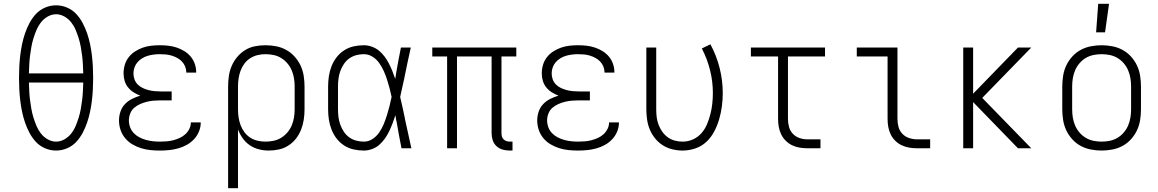

<svg xmlns="http://www.w3.org/2000/svg" viewBox="-20 -780 6090 1010"><path d="M275 12Q245 12 217 0Q189 -12 169 -33.5Q149 -55 135 -81.5Q121 -108 111.5 -136Q102 -164 96 -193Q90 -222 86.5 -251.5Q83 -281 81.5 -310.5Q80 -340 80 -370Q80 -400 81.5 -429.5Q83 -459 86.5 -488.5Q90 -518 96 -547Q102 -576 111.5 -604Q121 -632 135 -658.5Q149 -685 169 -706.5Q189 -728 217 -740Q245 -752 275 -752Q305 -752 333 -740Q361 -728 381 -706.5Q401 -685 415 -658.5Q429 -632 438.5 -604Q448 -576 454 -547Q460 -518 463.5 -488.5Q467 -459 468.5 -429.5Q470 -400 470 -370Q470 -340 468.5 -310.5Q467 -281 463.5 -251.5Q460 -222 454 -193Q448 -164 438.5 -136Q429 -108 415 -81.5Q401 -55 381 -33.5Q361 -12 333 0Q305 12 275 12ZM132 -394H418Q417 -417 416 -440.5Q415 -464 412 -487Q409 -510 405 -533Q401 -556 394 -578.5Q387 -601 378 -622.5Q369 -644 354.5 -662.5Q340 -681 319 -693Q298 -705 275 -705Q252 -705 231 -693Q210 -681 195.5 -662.5Q181 -644 172 -622.5Q163 -601 156 -578.5Q149 -556 145 -533Q141 -510 138 -487Q135 -464 134 -440.5Q133 -417 132 -394ZM275 -35Q298 -35 319 -47Q340 -59 354.5 -77.5Q369 -96 378 -117.5Q387 -139 394 -161.5Q401 -184 405 -207Q409 -230 412 -253Q415 -276 416 -299.5Q417 -323 418 -346H132Q133 -323 134 -299.5Q135 -276 138 -253Q141 -230 145 -207Q149 -184 156 -161.5Q163 -139 172 -117.5Q181 -96 195.5 -77.5Q210 -59 231 -47Q252 -35 275 -35Z M821 12Q796 12 771 9.5Q746 7 722 -0.5Q698 -8 676 -21Q654 -34 638 -53.5Q622 -73 614 -97Q606 -121 606 -146Q606 -170 613.5 -192.5Q621 -215 637 -232Q653 -249 674 -259.5Q695 -270 718 -277Q699 -284 682.5 -294.5Q666 -305 653.5 -320.5Q641 -336 635.5 -355Q630 -374 630 -394Q630 -417 636.5 -439Q643 -461 657 -479Q671 -497 690.5 -509.5Q710 -522 731.5 -529.5Q753 -537 775.5 -539.5Q798 -542 821 -542Q843 -542 865.5 -539.5Q888 -537 909 -530Q930 -523 949 -511.5Q968 -500 982.5 -483Q997 -466 1004.5 -444.5Q1012 -423 1012 -401V-398H960V-400Q960 -415 954 -430Q948 -445 937 -456.5Q926 -468 912 -475.5Q898 -483 883 -487.5Q868 -492 852.5 -493.5Q837 -495 821 -495Q805 -495 789 -493Q773 -491 757.5 -486.5Q742 -482 728 -473.5Q714 -465 703.5 -453Q693 -441 687.5 -425.5Q682 -410 682 -394Q682 -378 687.5 -362.5Q693 -347 704.5 -335.5Q716 -324 731 -317Q746 -310 761.5 -306Q777 -302 793 -300.5Q809 -299 825 -299H883V-252H825Q807 -252 788.5 -250.5Q770 -249 752 -244.5Q734 -240 717 -232.5Q700 -225 686 -213Q672 -201 665 -183Q658 -165 658 -147Q658 -128 664.5 -110.5Q671 -93 684 -79.5Q697 -66 713.5 -57.5Q730 -49 748 -44Q766 -39 784.5 -37Q803 -35 821 -35Q839 -35 857 -36.5Q875 -38 892 -42.5Q909 -47 925.5 -54.5Q942 -62 955 -74Q968 -86 976 -102Q984 -118 984 -136H1036V-135Q1036 -111 1026.5 -88Q1017 -65 1000.5 -47.5Q984 -30 962.5 -18Q941 -6 917.5 0.5Q894 7 870 9.5Q846 12 821 12Z M1180 210V-325Q1180 -353 1184 -380.5Q1188 -408 1199 -433.5Q1210 -459 1228 -480.5Q1246 -502 1269.5 -516.5Q1293 -531 1320.5 -536.5Q1348 -542 1376 -542Q1405 -542 1433 -536.5Q1461 -531 1485.5 -517.5Q1510 -504 1529.5 -482.5Q1549 -461 1561 -435.5Q1573 -410 1577.5 -381.5Q1582 -353 1582 -325V-205Q1582 -178 1578 -151Q1574 -124 1564 -98.5Q1554 -73 1537.5 -51.5Q1521 -30 1498 -15Q1475 0 1448 6Q1421 12 1394 12Q1368 12 1342 5.5Q1316 -1 1294 -16Q1272 -31 1256.5 -53Q1241 -75 1232 -99V210ZM1376 -35Q1398 -35 1419.5 -39.5Q1441 -44 1459.5 -55.5Q1478 -67 1492 -83.5Q1506 -100 1514.5 -120Q1523 -140 1526.5 -161.5Q1530 -183 1530 -205V-325Q1530 -347 1526.5 -368.5Q1523 -390 1514.5 -410Q1506 -430 1492 -446.5Q1478 -463 1459.5 -474.5Q1441 -486 1419.5 -490.5Q1398 -495 1376 -495Q1355 -495 1334.5 -490Q1314 -485 1296 -473.5Q1278 -462 1265.5 -445Q1253 -428 1245.5 -408Q1238 -388 1235 -367Q1232 -346 1232 -325V-205Q1232 -184 1235 -163Q1238 -142 1245.5 -122Q1253 -102 1265.5 -85Q1278 -68 1295.5 -56.5Q1313 -45 1334 -40Q1355 -35 1376 -35Z M1894 12Q1867 12 1840 6Q1813 0 1790 -15Q1767 -30 1750.5 -51.5Q1734 -73 1724 -98.5Q1714 -124 1710 -151Q1706 -178 1706 -205V-325Q1706 -352 1710 -379Q1714 -406 1724 -431.5Q1734 -457 1750.5 -478.5Q1767 -500 1790 -515Q1813 -530 1840 -536Q1867 -542 1894 -542Q1915 -542 1936 -534.5Q1957 -527 1973.5 -513.5Q1990 -500 2003 -482.5Q2016 -465 2026 -445.5Q2036 -426 2044 -406Q2052 -386 2059 -365Q2060 -371 2061 -377Q2062 -383 2063 -388V-391Q2069 -426 2075.5 -460.5Q2082 -495 2089 -530H2141Q2132 -491 2124 -452.5Q2116 -414 2108 -375V-374Q2102 -348 2096.5 -322Q2091 -296 2085 -270Q2092 -242 2098 -213.5Q2104 -185 2110 -157V-155Q2119 -116 2127 -77.5Q2135 -39 2144 0H2092Q2085 -35 2078.5 -70.5Q2072 -106 2066 -141L2065 -143Q2064 -151 2062.5 -158.5Q2061 -166 2060 -174Q2053 -152 2045 -131Q2037 -110 2027.5 -90Q2018 -70 2005 -51.5Q1992 -33 1975.5 -18.5Q1959 -4 1937.5 4Q1916 12 1894 12ZM1894 -35Q1919 -35 1940 -49Q1961 -63 1975 -83.5Q1989 -104 1998.5 -127Q2008 -150 2015.5 -174Q2023 -198 2029 -222Q2035 -246 2040 -270Q2035 -294 2029 -317Q2023 -340 2015.5 -363Q2008 -386 1998 -408Q1988 -430 1974 -449.5Q1960 -469 1939 -482Q1918 -495 1894 -495Q1873 -495 1853 -489.5Q1833 -484 1816.5 -472Q1800 -460 1788.5 -442.5Q1777 -425 1770 -405.5Q1763 -386 1760.5 -366Q1758 -346 1758 -325V-205Q1758 -184 1760.5 -164Q1763 -144 1770 -124.5Q1777 -105 1788.5 -87.5Q1800 -70 1816.5 -58Q1833 -46 1853 -40.5Q1873 -35 1894 -35Z M2676 12H2661Q2643 12 2624.5 7Q2606 2 2592 -11Q2578 -24 2572 -42Q2566 -60 2566 -79V-483H2384V0H2332V-483H2254V-530H2696V-483H2618V-79Q2618 -70 2620.5 -61.5Q2623 -53 2629 -47Q2635 -41 2644 -38Q2653 -35 2661 -35H2676Z M3021 12Q2996 12 2971 9.5Q2946 7 2922 -0.5Q2898 -8 2876 -21Q2854 -34 2838 -53.5Q2822 -73 2814 -97Q2806 -121 2806 -146Q2806 -170 2813.5 -192.5Q2821 -215 2837 -232Q2853 -249 2874 -259.5Q2895 -270 2918 -277Q2899 -284 2882.5 -294.5Q2866 -305 2853.5 -320.5Q2841 -336 2835.5 -355Q2830 -374 2830 -394Q2830 -417 2836.5 -439Q2843 -461 2857 -479Q2871 -497 2890.5 -509.5Q2910 -522 2931.5 -529.5Q2953 -537 2975.5 -539.5Q2998 -542 3021 -542Q3043 -542 3065.5 -539.5Q3088 -537 3109 -530Q3130 -523 3149 -511.5Q3168 -500 3182.5 -483Q3197 -466 3204.5 -444.5Q3212 -423 3212 -401V-398H3160V-400Q3160 -415 3154 -430Q3148 -445 3137 -456.5Q3126 -468 3112 -475.5Q3098 -483 3083 -487.5Q3068 -492 3052.5 -493.5Q3037 -495 3021 -495Q3005 -495 2989 -493Q2973 -491 2957.5 -486.5Q2942 -482 2928 -473.5Q2914 -465 2903.5 -453Q2893 -441 2887.5 -425.5Q2882 -410 2882 -394Q2882 -378 2887.5 -362.5Q2893 -347 2904.5 -335.5Q2916 -324 2931 -317Q2946 -310 2961.5 -306Q2977 -302 2993 -300.5Q3009 -299 3025 -299H3083V-252H3025Q3007 -252 2988.5 -250.5Q2970 -249 2952 -244.5Q2934 -240 2917 -232.5Q2900 -225 2886 -213Q2872 -201 2865 -183Q2858 -165 2858 -147Q2858 -128 2864.5 -110.5Q2871 -93 2884 -79.5Q2897 -66 2913.5 -57.5Q2930 -49 2948 -44Q2966 -39 2984.5 -37Q3003 -35 3021 -35Q3039 -35 3057 -36.5Q3075 -38 3092 -42.5Q3109 -47 3125.5 -54.5Q3142 -62 3155 -74Q3168 -86 3176 -102Q3184 -118 3184 -136H3236V-135Q3236 -111 3226.5 -88Q3217 -65 3200.5 -47.5Q3184 -30 3162.5 -18Q3141 -6 3117.5 0.5Q3094 7 3070 9.5Q3046 12 3021 12Z M3571 12Q3544 12 3517 5.5Q3490 -1 3467 -15.5Q3444 -30 3426.5 -51.5Q3409 -73 3398.5 -98Q3388 -123 3384 -150.5Q3380 -178 3380 -205V-530H3432V-205Q3432 -184 3434.5 -163.5Q3437 -143 3444.5 -123.5Q3452 -104 3464 -87Q3476 -70 3492.5 -58Q3509 -46 3529.5 -40.5Q3550 -35 3571 -35Q3599 -35 3625 -46.5Q3651 -58 3669.5 -79Q3688 -100 3699 -126Q3710 -152 3717 -179.5Q3724 -207 3727 -235Q3730 -263 3730 -291Q3730 -352 3715 -411.5Q3700 -471 3672 -525L3717 -547Q3749 -488 3765.5 -422.5Q3782 -357 3782 -290Q3782 -256 3777.5 -221.5Q3773 -187 3763.5 -154Q3754 -121 3738 -90Q3722 -59 3697 -35Q3672 -11 3638.5 0.5Q3605 12 3571 12Z M4296 0H4227Q4207 0 4186 -3.5Q4165 -7 4146.5 -16Q4128 -25 4113 -40Q4098 -55 4089 -74Q4080 -93 4076.5 -113.5Q4073 -134 4073 -155V-483H3930V-530H4320V-483H4125V-155Q4125 -133 4130.5 -112.5Q4136 -92 4150.5 -76.5Q4165 -61 4185.5 -54Q4206 -47 4227 -47H4296Z M4873 0H4804Q4783 0 4762.5 -3.5Q4742 -7 4723 -16Q4704 -25 4689 -40Q4674 -55 4665 -74Q4656 -93 4652.5 -113.5Q4649 -134 4649 -155V-483H4487V-530H4701V-155Q4701 -133 4706.5 -112.5Q4712 -92 4726.5 -76.5Q4741 -61 4762 -54Q4783 -47 4804 -47H4873Z M5405 0H5335L5099 -243V0H5047V-530H5099V-287L5335 -530H5405L5147 -265Z M5775 12Q5747 12 5718.5 6.5Q5690 1 5665 -12.5Q5640 -26 5620.5 -47.5Q5601 -69 5589 -94.5Q5577 -120 5572.5 -148.5Q5568 -177 5568 -205V-325Q5568 -353 5572.5 -381.5Q5577 -410 5589 -435.5Q5601 -461 5620.5 -482.5Q5640 -504 5665 -517.5Q5690 -531 5718.5 -536.5Q5747 -542 5775 -542Q5803 -542 5831.5 -536.5Q5860 -531 5885 -517.5Q5910 -504 5929.5 -482.5Q5949 -461 5961 -435.5Q5973 -410 5977.5 -381.5Q5982 -353 5982 -325V-205Q5982 -177 5977.5 -148.5Q5973 -120 5961 -94.5Q5949 -69 5929.5 -47.5Q5910 -26 5885 -12.5Q5860 1 5831.5 6.5Q5803 12 5775 12ZM5775 -35Q5797 -35 5818.5 -39.5Q5840 -44 5858.5 -55Q5877 -66 5891.5 -83Q5906 -100 5914.5 -120Q5923 -140 5926.5 -161.5Q5930 -183 5930 -205V-325Q5930 -347 5926.5 -368.5Q5923 -390 5914.5 -410Q5906 -430 5891.5 -447Q5877 -464 5858.5 -475Q5840 -486 5818.5 -490.5Q5797 -495 5775 -495Q5753 -495 5731.5 -490.5Q5710 -486 5691.5 -475Q5673 -464 5658.5 -447Q5644 -430 5635.5 -410Q5627 -390 5623.5 -368.5Q5620 -347 5620 -325V-205Q5620 -183 5623.5 -161.5Q5627 -140 5635.5 -120Q5644 -100 5658.5 -83Q5673 -66 5691.5 -55Q5710 -44 5731.5 -39.5Q5753 -35 5775 -35ZM5746 -610 5757 -760H5814L5793 -610Z"/></svg>

Font: Lode Dark
Style: Regular
Weight: 400
Monospace: yes
Designer: Belleve Invis
Foundry: Belleve Invis
Version: Version 29.2.0; ttfautohint (v1.8.3)